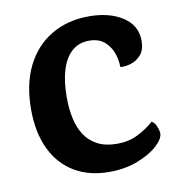

<svg xmlns="http://www.w3.org/2000/svg" viewBox="-66 -580 604 655"><g transform="rotate(-10 236.0 -252.5)"><path d="M284 -520Q355 -520 401 -490Q447 -460 447 -407Q447 -376 432.5 -359Q418 -342 397.5 -335.5Q377 -329 360 -331Q360 -356 351 -380.5Q342 -405 322.5 -421.5Q303 -438 270 -438Q235 -438 211 -417Q187 -396 174.5 -356.5Q162 -317 162 -261Q162 -222 169 -188.5Q176 -155 192.5 -129.5Q209 -104 236.5 -89.5Q264 -75 305 -75Q344 -75 375.5 -90.5Q407 -106 433 -129Q444 -122 449.5 -107.5Q455 -93 455 -85Q455 -66 429.5 -42.5Q404 -19 360 -2Q316 15 262 15Q191 15 140 -16Q89 -47 62 -104.5Q35 -162 35 -241Q35 -328 66 -390.5Q97 -453 153.5 -486.5Q210 -520 284 -520Z"/></g></svg>

Font: Karma Variable Light
Style: Regular
Weight: 300
Designer: Joana Correia
Foundry: Indian Type Foundry
Version: Version 3.000